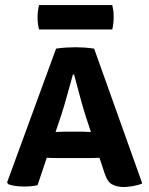

<svg xmlns="http://www.w3.org/2000/svg" viewBox="-20 -744 600 772"><path d="M209.5 -108.5Q202.5 -108.5 190.2 -108.8Q178 -109 168 -109.5L131 0.5Q119 3.5 104.5 4.8Q90 6 75 6Q57.5 6 40.8 3.5Q24 1 13 -3.5L8.5 -10.5L205.5 -548.5Q225.5 -551.5 246.5 -552.8Q267.5 -554 284.5 -554Q300 -554 319 -552.8Q338 -551.5 358.5 -548.5L552 -6.5Q536.5 0.5 514.5 4.2Q492.5 8 477.5 8Q452.5 8 432.2 -1.8Q412 -11.5 400 -49L380 -109.5Q370.5 -109 358.8 -108.8Q347 -108.5 339.5 -108.5ZM228 -286.5 203.5 -213.5Q212.5 -213.5 223 -214Q233.5 -214.5 240.5 -214.5H313Q319.5 -214.5 328.2 -214Q337 -213.5 345.5 -213.5L324.5 -277Q313 -313 300.5 -360Q288 -407 278 -444H273Q263 -408.5 250.8 -364Q238.5 -319.5 228 -286.5ZM137 -625.5Q131 -648.5 131 -674Q131 -699 137 -723.5H431.5Q434.5 -710 435.8 -700Q437 -690 437 -675.5Q437 -649.5 431.5 -625.5Z"/></svg>

Font: Signika SC SemiBold
Style: Regular
Weight: 600
Designer: Anna Giedryś
Foundry: Anna Giedryś
Version: Version 2.000; ttfautohint (v1.8.3) -l 8 -r 50 -G 200 -x 9 -